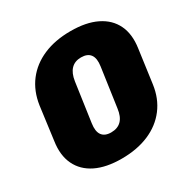

<svg xmlns="http://www.w3.org/2000/svg" viewBox="-163 -860 1004 1021"><g transform="rotate(-30 339.0 -350.0)"><path d="M299 12Q204 12 141 -19Q78 -50 50 -108.5Q22 -167 34 -248L61 -452Q73 -534 117.5 -592Q162 -650 234 -681Q306 -712 401 -712Q496 -712 559.5 -681Q623 -650 651 -592Q679 -534 667 -452L639 -248Q628 -167 583.5 -108.5Q539 -50 466.5 -19Q394 12 299 12ZM320 -137Q360 -137 383 -160.5Q406 -184 412 -231L446 -469Q453 -516 436 -539.5Q419 -563 379 -563Q341 -563 318 -539.5Q295 -516 288 -469L254 -231Q247 -184 264 -160.5Q281 -137 320 -137Z"/></g></svg>

Font: Pathway Extreme Condensed Black
Style: Italic
Weight: 900
Width: 3
Italic angle: -8°
Version: Version 1.001;gftools[0.9.26]